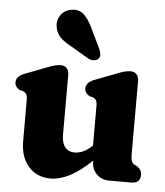

<svg xmlns="http://www.w3.org/2000/svg" viewBox="-52 -759 702 819"><g transform="rotate(5 299.0 -350.0)"><path d="M64.5 -136.5V-309.5Q64.5 -329 59.8 -336.5Q55 -344 46 -348L32 -351Q10 -363 10 -383Q10 -408.5 44.5 -422L133.5 -456Q156 -465 169.8 -468.8Q183.5 -472.5 197 -472.5Q213.5 -472.5 222.5 -461.8Q231.5 -451 231.5 -434V-178Q231.5 -143 246.2 -124.8Q261 -106.5 286.5 -106.5Q304 -106.5 322.2 -114.2Q340.5 -122 360 -140L363 -143V-309.5Q363 -329 358.5 -336.5Q354 -344 344.5 -348L331 -351Q309 -363 309 -383Q309 -408.5 343.5 -422L432.5 -456Q454.5 -465 468.5 -468.8Q482.5 -472.5 496 -472.5Q512.5 -472.5 521.5 -461.8Q530.5 -451 530.5 -434V-121.5Q530.5 -99.5 534.5 -90.5Q538.5 -81.5 546 -77L556 -72.5Q567 -65.5 572.5 -57Q578 -48.5 578 -35.5Q578 0 539.5 0H446Q412 0 390.8 -21.2Q369.5 -42.5 369.5 -75.5V-79Q316.5 -29 274.2 -8Q232 13 194 13Q135.5 13 100 -27.5Q64.5 -68 64.5 -136.5ZM315.5 -635 353 -557.5Q358.5 -545 360.2 -533.8Q362 -522.5 353.5 -513.5Q346 -506 334 -505.5Q322 -505 310.5 -511L236 -555Q202 -572.5 185.5 -590Q169 -607.5 164.5 -633Q159.5 -659.5 174.5 -682.8Q189.5 -706 219.5 -711.5Q254.5 -718 276.5 -695.8Q298.5 -673.5 315.5 -635Z"/></g></svg>

Font: Fraunces 72pt SuperSoft
Style: Bold
Weight: 700
Version: Version 1.000;[0bf87f6ff]